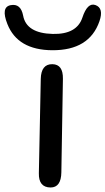

<svg xmlns="http://www.w3.org/2000/svg" viewBox="-79 -790 458 834"><path d="M149.9 -642.6Q254.4 -640.1 278.8 -713.4Q300.8 -780.3 335.4 -768.1Q372.6 -754.9 353 -697.8Q309.1 -570.8 147.9 -571.8Q-2.4 -572.8 -46.9 -685.5Q-76.2 -759.3 -32.7 -767.6Q11.2 -775.9 21.5 -722.2Q35.6 -645.5 149.9 -642.6ZM148.9 -511.2Q195.3 -510.3 194.3 -447.8L187.5 -41.5Q186.5 24.4 140.6 24.4Q88.4 23.9 89.8 -37.6L98.1 -447.3Q99.6 -512.2 148.9 -511.2Z"/></svg>

Font: Comic Relief LRS
Style: Regular
Weight: 400
Designer: Jeff Davis
Foundry: Loudifier
Version: Version 1.0